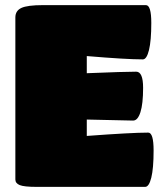

<svg xmlns="http://www.w3.org/2000/svg" viewBox="-20 -730 650 750"><path d="M547 0H123Q74 0 57 -7Q40 -14 40 -29V-662Q40 -688 63.5 -699Q87 -710 148 -710H550Q571 -710 571 -640.5Q571 -571 562 -534.5Q553 -498 538 -498Q473 -498 319 -511V-444Q467 -450 512 -450Q539 -450 539 -387Q539 -324 528.5 -291.5Q518 -259 500 -259L319 -263V-199Q493 -212 559 -212Q580 -212 580 -142Q580 -72 571 -36Q562 0 547 0Z"/></svg>

Font: Titan One
Style: Regular
Weight: 400
Designer: Rodrigo Fuenzalida
Foundry: Rodrigo Fuenzalida
Version: Version 1.001